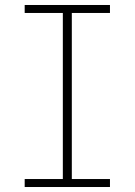

<svg xmlns="http://www.w3.org/2000/svg" viewBox="-20 -750 540 770"><path d="M79 0V-32H232V-698H79V-730H421V-698H268V-32H421V0Z"/></svg>

Font: M PLUS 1 Code ExtraLight
Style: Regular
Weight: 250
Designer: Coji Morishita
Foundry: UNDERFOREST DESIGN
Version: Version 1.002